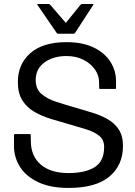

<svg xmlns="http://www.w3.org/2000/svg" viewBox="-20 -930 680 968"><path d="M55 -254H130Q135 -254 135 -250Q135 -238 135.2 -232Q135.5 -226 135.5 -218Q136 -142.5 185.8 -100Q235.5 -57.5 325 -57.5Q410.5 -57.5 457.8 -87.5Q505 -117.5 505 -189Q505 -225.5 480 -245.5Q455 -265.5 414.5 -278Q374 -290.5 327 -304Q282.5 -316.5 237.2 -330.2Q192 -344 154 -365.8Q116 -387.5 93 -423.5Q70 -459.5 70 -516.5Q70 -606.5 133 -662Q196 -717.5 315 -717.5Q396 -717.5 451.8 -690.8Q507.5 -664 536.2 -619.2Q565 -574.5 565 -520.5V-485.5Q565 -481.5 560 -481.5H485Q480 -481.5 480 -485.5Q480 -494 479.8 -499.8Q479.5 -505.5 479.5 -515.5Q479.5 -549.5 458.8 -579.5Q438 -609.5 401 -628.5Q364 -647.5 315 -647.5Q248.5 -647.5 204.2 -615.2Q160 -583 160 -526.5Q160 -481.5 188.5 -456.8Q217 -432 262.2 -417.2Q307.5 -402.5 358 -388Q401.5 -375.5 444.5 -362.2Q487.5 -349 522.8 -329Q558 -309 579 -276.8Q600 -244.5 600 -194Q600 -97.5 531.8 -40Q463.5 17.5 325 17.5Q235.5 17.5 174.2 -10.8Q113 -39 81.8 -87.2Q50.5 -135.5 50.5 -194.5V-249.5Q50.5 -254 55 -254ZM312 -814.5 385 -905Q389 -910 394.5 -910H447Q453.5 -910 450 -905L359 -765Q356 -760 352 -760H272Q268 -760 265 -765L169 -905Q165.5 -910 172 -910H224.5Q230 -910 234 -905Z"/></svg>

Font: MFEK Sans
Style: Regular
Weight: 400
Designer: Owen Earl
Foundry: indestructible type*
Version: Version 0.001; ttfautohint (v1.8.4.7-5d5b)